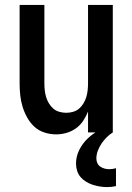

<svg xmlns="http://www.w3.org/2000/svg" viewBox="-20 -540 540 783"><path d="M209 8Q185 8 161.5 0.5Q138 -7 120.5 -23Q103 -39 91 -60.5Q79 -82 72 -105Q65 -128 62.5 -152Q60 -176 60 -200V-520H161V-200Q161 -186 162.5 -172Q164 -158 168 -144.5Q172 -131 179.5 -118.5Q187 -106 197.5 -97Q208 -88 222 -84Q236 -80 250 -80Q264 -80 278 -84Q292 -88 302.5 -97Q313 -106 320.5 -118.5Q328 -131 332 -144.5Q336 -158 337.5 -172Q339 -186 339 -200V-520H440V0H339V-85Q331 -65 319 -47Q307 -29 289.5 -16.5Q272 -4 251 2Q230 8 209 8ZM417 223Q402 223 387 220.5Q372 218 358 213.5Q344 209 331 201Q318 193 308.5 182Q299 171 294.5 156.5Q290 142 290 127Q290 98 303.5 71Q317 44 338.5 24Q360 4 386 -10Q412 -24 440 -32V0Q426 9 414.5 20.5Q403 32 394 45.5Q385 59 379 74.5Q373 90 373 107Q373 116 377 125Q381 134 389 139.5Q397 145 406.5 147.5Q416 150 425 150Q432 150 439 149Q446 148 453 146V219Q444 221 435 222Q426 223 417 223Z"/></svg>

Font: Iosevka SS04 Semibold
Style: Regular
Weight: 600
Monospace: yes
Designer: Belleve Invis
Foundry: Belleve Invis
Version: Version 19.0.0; ttfautohint (v1.8.4)